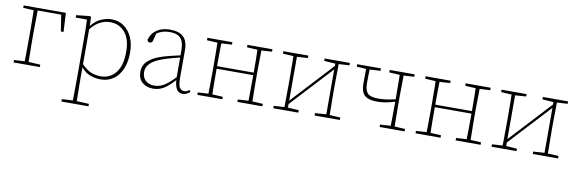

<svg xmlns="http://www.w3.org/2000/svg" viewBox="-52 -898 4679 1558"><g transform="rotate(10 2288.0 -119.0)"><path d="M45 -450V-470H393L401 -314H379L358 -449H164Q164 -424 163.5 -389Q163 -354 162.5 -318Q162 -282 162 -251V-210Q162 -184 162.5 -151Q163 -118 163.5 -84.5Q164 -51 164 -25L261 -20V0H45V-20L132 -25Q133 -51 133 -84.5Q133 -118 133.5 -151Q134 -184 134 -210V-251Q134 -296 133.5 -351Q133 -406 132 -445Z M762 -458Q719 -458 679.5 -438.5Q640 -419 602 -372V-84Q643 -42 679.5 -27Q716 -12 762 -12Q807 -12 845 -35.5Q883 -59 906.5 -109.5Q930 -160 930 -242Q930 -349 882.5 -403.5Q835 -458 762 -458ZM763 13Q723 13 680 -1.5Q637 -16 602 -58V35Q602 61 602.5 94Q603 127 603.5 160.5Q604 194 604 220L705 225V245H482V225L572 220Q573 194 573 160.5Q573 127 573.5 94Q574 61 574 35V-255Q574 -308 573.5 -358Q573 -408 571 -446H478V-466L590 -478L600 -472L602 -398Q639 -445 683.5 -464Q728 -483 768 -483Q827 -483 870.5 -452Q914 -421 938 -367Q962 -313 962 -242Q962 -164 937.5 -107Q913 -50 868.5 -18.5Q824 13 763 13Z M1439 13Q1405 13 1389.5 -13Q1374 -39 1370 -88Q1324 -37 1284.5 -12Q1245 13 1194 13Q1141 13 1106 -17.5Q1071 -48 1071 -104Q1071 -158 1109 -194Q1147 -230 1220 -254Q1258 -266 1296 -275Q1334 -284 1369 -292V-324Q1369 -380 1355.5 -410Q1342 -440 1315 -451.5Q1288 -463 1248 -463Q1191 -463 1145 -433L1129 -373Q1124 -351 1105 -351Q1088 -351 1083 -370Q1099 -426 1143 -454.5Q1187 -483 1250 -483Q1323 -483 1360 -449Q1397 -415 1397 -339V-112Q1397 -53 1410 -32Q1423 -11 1447 -11Q1457 -11 1467 -14.5Q1477 -18 1490 -28L1500 -14Q1488 -2 1472 5.5Q1456 13 1439 13ZM1101 -110Q1101 -64 1128.5 -38.5Q1156 -13 1202 -13Q1243 -13 1281 -36Q1319 -59 1369 -112V-274Q1333 -265 1294.5 -254.5Q1256 -244 1221 -231Q1101 -187 1101 -110Z M1889 -450V-470H2095V-450L2008 -445Q2008 -419 2007.5 -386Q2007 -353 2006.5 -319.5Q2006 -286 2006 -260V-210Q2006 -184 2006.5 -151Q2007 -118 2007.5 -84.5Q2008 -51 2008 -25L2095 -20V0H1889V-20L1976 -25Q1977 -64 1977.5 -122.5Q1978 -181 1978 -236H1676Q1676 -178 1676.5 -120.5Q1677 -63 1678 -25L1765 -20V0H1559V-20L1646 -25Q1647 -51 1647 -84.5Q1647 -118 1647.5 -151Q1648 -184 1648 -210V-260Q1648 -286 1647.5 -319.5Q1647 -353 1647 -386Q1647 -419 1646 -445L1559 -450V-470H1765V-450L1678 -445Q1677 -408 1676.5 -354.5Q1676 -301 1676 -257H1978Q1978 -301 1977.5 -354.5Q1977 -408 1976 -445Z M2525 -450V-470H2733V-450L2645 -445Q2645 -419 2644.5 -386Q2644 -353 2643.5 -319.5Q2643 -286 2643 -260V-210Q2643 -184 2643.5 -151Q2644 -118 2644.5 -84.5Q2645 -51 2645 -25L2733 -20V0H2525V-20L2617 -26V-396L2301 -55V-26L2391 -20V0H2185V-20L2272 -25Q2273 -51 2273 -84.5Q2273 -118 2273.5 -151Q2274 -184 2274 -210V-260Q2274 -286 2273.5 -319.5Q2273 -353 2273 -386Q2273 -419 2272 -445L2185 -450V-470H2391V-450L2301 -444V-83L2617 -424V-444Z M3061 -450V-470H3267V-450L3180 -445Q3180 -419 3179.5 -386Q3179 -353 3178.5 -319.5Q3178 -286 3178 -260V-210Q3178 -184 3178.5 -151Q3179 -118 3179.5 -84.5Q3180 -51 3180 -25L3267 -20V0H3061V-20L3148 -25Q3149 -64 3149.5 -119.5Q3150 -175 3150 -221V-224Q3069 -199 3009 -199Q2953 -199 2923 -213Q2893 -227 2881.5 -255.5Q2870 -284 2870 -325Q2870 -355 2870.5 -385Q2871 -415 2871 -445L2793 -450V-470H2989V-450L2900 -445Q2899 -415 2898.5 -389.5Q2898 -364 2898 -336Q2898 -272 2922.5 -248.5Q2947 -225 3009 -225Q3041 -225 3075.5 -229.5Q3110 -234 3150 -244V-260Q3150 -286 3149.5 -319.5Q3149 -353 3149 -386Q3149 -419 3148 -445Z M3687 -450V-470H3893V-450L3806 -445Q3806 -419 3805.5 -386Q3805 -353 3804.5 -319.5Q3804 -286 3804 -260V-210Q3804 -184 3804.5 -151Q3805 -118 3805.5 -84.5Q3806 -51 3806 -25L3893 -20V0H3687V-20L3774 -25Q3775 -64 3775.5 -122.5Q3776 -181 3776 -236H3474Q3474 -178 3474.5 -120.5Q3475 -63 3476 -25L3563 -20V0H3357V-20L3444 -25Q3445 -51 3445 -84.5Q3445 -118 3445.5 -151Q3446 -184 3446 -210V-260Q3446 -286 3445.5 -319.5Q3445 -353 3445 -386Q3445 -419 3444 -445L3357 -450V-470H3563V-450L3476 -445Q3475 -408 3474.5 -354.5Q3474 -301 3474 -257H3776Q3776 -301 3775.5 -354.5Q3775 -408 3774 -445Z M4323 -450V-470H4531V-450L4443 -445Q4443 -419 4442.5 -386Q4442 -353 4441.5 -319.5Q4441 -286 4441 -260V-210Q4441 -184 4441.5 -151Q4442 -118 4442.5 -84.5Q4443 -51 4443 -25L4531 -20V0H4323V-20L4415 -26V-396L4099 -55V-26L4189 -20V0H3983V-20L4070 -25Q4071 -51 4071 -84.5Q4071 -118 4071.5 -151Q4072 -184 4072 -210V-260Q4072 -286 4071.5 -319.5Q4071 -353 4071 -386Q4071 -419 4070 -445L3983 -450V-470H4189V-450L4099 -444V-83L4415 -424V-444Z"/></g></svg>

Font: Source Serif Pro ExtraLight
Style: Regular
Weight: 200
Designer: Frank Grießhammer
Foundry: Adobe Systems Incorporated
Version: Version 3.001;hotconv 1.0.111;makeotfexe 2.5.65597